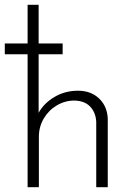

<svg xmlns="http://www.w3.org/2000/svg" viewBox="-26 -780 558 800"><path d="M423 -285V0H375V-272Q373 -311 350 -335.5Q327 -360 284 -361Q245 -361 211 -341Q177 -321 156.5 -286.5Q136 -252 136 -210V0H89V-554H-6V-599H89V-760H135V-599H235V-554H135V-310Q157 -350 201 -376Q245 -402 299 -402Q353 -402 387 -369.5Q421 -337 423 -285Z"/></svg>

Font: Josefin Sans Light
Style: Regular
Weight: 300
Designer: Santiago Orozco
Foundry: Typemade
Version: Version 2.000